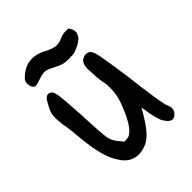

<svg xmlns="http://www.w3.org/2000/svg" viewBox="-182 -733 854 854"><g transform="rotate(-45 245.0 -306.0)"><path d="M446.3 -31.2Q446.3 -10.7 430.7 1Q421.9 8.8 413.1 8.8Q398.4 8.8 383.8 -11.7Q374 -25.4 373 -30.3Q359.4 -69.3 355.5 -105.5Q352.5 -120.1 351.6 -126Q348.6 -123 344.7 -114.3Q308.6 -51.8 284.2 -27.3Q266.6 -8.8 249 0Q221.7 12.7 195.3 12.7Q143.6 12.7 112.3 -40Q75.2 -93.8 63.5 -222.7Q62.5 -228.5 59.1 -266.6Q55.7 -304.7 50.8 -321.3Q47.9 -351.6 47.9 -363.3Q47.9 -375 48.8 -381.8Q49.8 -397.5 64.5 -423.8Q76.2 -447.3 84 -455.1Q91.8 -462.9 100.6 -462.9Q110.4 -462.9 117.7 -455.6Q125 -448.2 128.9 -424.3Q132.8 -400.4 139.6 -292V-291Q144.5 -164.1 150.4 -137.7Q156.2 -112.3 179.7 -86.9L190.4 -73.2H202.1Q216.8 -75.2 221.7 -77.1Q228.5 -80.1 242.2 -93.8Q259.8 -112.3 279.3 -153.3Q298.8 -194.3 309.6 -233.4Q315.4 -262.7 315.4 -288.6Q315.4 -314.5 309.6 -336.9Q307.6 -347.7 306.2 -367.2Q304.7 -386.7 304.7 -399.4Q303.7 -407.2 303.7 -415Q303.7 -454.1 324.2 -463.9Q334 -469.7 344.7 -469.7Q370.1 -469.7 377.9 -437.5Q382.8 -422.9 392.6 -359.4Q409.2 -252.9 414.1 -202.1Q424.8 -116.2 435.5 -66.4Q436.5 -59.6 440.4 -51.8Q446.3 -35.2 446.3 -31.2ZM134.8 -622.1Q147.5 -625 164.6 -625Q181.6 -625 200.2 -618.2Q214.8 -614.3 238.3 -600.6Q265.6 -589.8 271.5 -589.8H272.5Q277.3 -588.9 281.2 -588.9Q285.2 -588.9 291 -589.8Q303.7 -590.8 319.3 -598.6Q335.9 -605.5 350.6 -605.5H370.1L377.9 -593.8Q383.8 -582 383.8 -572.3Q383.8 -568.4 383.3 -565.9Q382.8 -563.5 381.8 -561.5Q376 -546.9 372.1 -543.9Q366.2 -538.1 358.4 -532.2Q344.7 -523.4 341.8 -522.5Q325.2 -514.6 314.5 -511.2Q303.7 -507.8 278.8 -507.8Q253.9 -507.8 240.2 -511.7Q226.6 -515.6 204.1 -527.3Q173.8 -543.9 159.2 -543.9Q144.5 -543.9 120.1 -535.6Q95.7 -527.3 89.8 -527.3Q82 -527.3 77.6 -531.7Q73.2 -536.1 69.3 -544.9Q67.4 -554.7 67.4 -561.5Q67.4 -576.2 76.2 -585Q102.5 -612.3 134.8 -622.1Z"/></g></svg>

Font: JasonHandwriting2
Style: SemiBold
Weight: 600
Version: Version 1.04.7